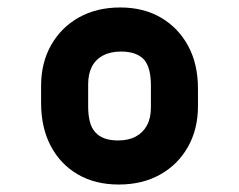

<svg xmlns="http://www.w3.org/2000/svg" viewBox="-20 -782 640 514"><path d="M302 -762Q364 -762 410.5 -735Q457 -708 483.5 -659.5Q510 -611 510 -544V-498Q510 -436 483 -388.5Q456 -341 408.5 -314.5Q361 -288 298 -288Q235 -288 188.5 -315Q142 -342 116 -391Q90 -440 90 -507V-552Q90 -614 117 -661.5Q144 -709 191.5 -735.5Q239 -762 302 -762ZM304 -644Q276 -644 256 -633.5Q236 -623 226 -603.5Q216 -584 216 -556V-498Q216 -474 220.5 -456.5Q225 -439 235 -428Q245 -417 260 -411.5Q275 -406 296 -406Q324 -406 343.5 -416.5Q363 -427 373.5 -446.5Q384 -466 384 -494V-552Q384 -577 379.5 -594Q375 -611 366 -622Q356 -633 340.5 -638.5Q325 -644 304 -644Z"/></svg>

Font: Recursive Monospace ExtraBold
Style: Regular
Weight: 800
Version: Version 1.047